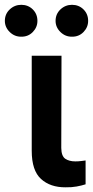

<svg xmlns="http://www.w3.org/2000/svg" viewBox="-80 -780 390 806"><path d="M53.2 -545.9H178.2L177.2 -158.7Q177.7 -124.5 194.1 -113.5Q210.4 -102.5 236.3 -102.5Q249.5 -102.5 260.7 -104Q272 -105.5 279.3 -106.4V-6.3Q263.2 -1 241.9 2.9Q220.7 6.8 195.3 6.3Q131.3 6.8 92.3 -28.6Q53.2 -64 53.2 -147ZM9.3 -626Q-18.6 -625.5 -39.1 -645.5Q-59.6 -665.5 -59.6 -692.4Q-59.6 -721.2 -39.1 -740.5Q-18.6 -759.8 9.3 -759.8Q38.1 -759.8 57.6 -740.5Q77.1 -721.2 77.1 -692.4Q77.1 -665.5 57.6 -645.5Q38.1 -625.5 9.3 -626ZM222.2 -626Q194.3 -625.5 173.8 -645.5Q153.3 -665.5 153.3 -692.4Q153.3 -721.2 173.8 -740.5Q194.3 -759.8 222.2 -759.8Q251 -759.8 270.5 -740.5Q290 -721.2 290 -692.4Q290 -665.5 270.5 -645.5Q251 -625.5 222.2 -626Z"/></svg>

Font: Inter Tight SemiBold
Style: Regular
Weight: 600
Designer: Rasmus Andersson
Foundry: rsms
Version: Version 3.004; ttfautohint (v1.8.4.7-5d5b)